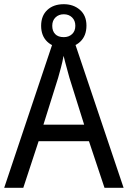

<svg xmlns="http://www.w3.org/2000/svg" viewBox="-20 -895 610 915"><path d="M478 0 404 -222H164L91 0H0L240 -716H328L569 0ZM311 -524Q308 -535 302.5 -555Q297 -575 291.5 -595.5Q286 -616 283 -629Q278 -601 270.5 -573Q263 -545 257 -524L187 -301H381ZM284 -668Q235 -668 205.5 -696Q176 -724 176 -772Q176 -820 205.5 -847.5Q235 -875 284 -875Q330 -875 361 -848Q392 -821 392 -773Q392 -724 362 -696Q332 -668 284 -668ZM284 -718Q308 -718 323.5 -732.5Q339 -747 339 -772Q339 -797 323.5 -812Q308 -827 284 -827Q260 -827 244.5 -812Q229 -797 229 -772Q229 -747 243 -732.5Q257 -718 284 -718Z"/></svg>

Font: Noto Sans Gujarati SemiCondensed
Style: Regular
Weight: 400
Width: 4
Designer: Jelle Bosma - Monotype Design Team, Universal Thirst
Foundry: Monotype Imaging Inc.
Version: Version 2.106; ttfautohint (v1.8.4.7-5d5b)